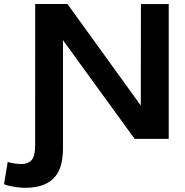

<svg xmlns="http://www.w3.org/2000/svg" viewBox="-22 -680 906 940"><path d="M150.3 -660.3H308.3L667.3 -163.3L668 -660H804V-0.3L637.3 0L286.3 -483.3V47Q286.3 153 235 198.3Q183.7 243.7 84.7 239Q71.7 238.3 54.7 235.8Q37.7 233.3 22.5 229.7Q7.3 226 -2.3 221.7L15.7 113Q17.7 113.7 30.3 116.8Q43 120 56.3 121.3Q103.7 128 126.8 109.8Q150 91.7 150 31.7Z"/></svg>

Font: Nata Sans
Style: Regular
Weight: 400
Designer: Daniel Uzquiano Cruz
Version: Version 1.001